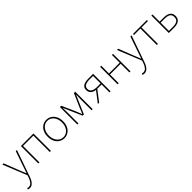

<svg xmlns="http://www.w3.org/2000/svg" viewBox="374 -1994 3719 3719"><g transform="rotate(-45 2234.0 -134.0)"><path d="M66 222Q54 222 41.5 219Q29 216 20 212L30 184Q38 187 48.5 189.5Q59 192 68 192Q113 192 145 153Q177 114 196 56L210 12L12 -478H46L168 -164Q180 -134 194.5 -98Q209 -62 222 -30H226Q238 -62 250 -98Q262 -134 272 -164L380 -478H412L220 68Q208 105 187.5 140.5Q167 176 137 199Q107 222 66 222Z M520 0V-478H864V0H834V-450H550V0Z M1226 12Q1169 12 1120.5 -17.5Q1072 -47 1043 -103Q1014 -159 1014 -238Q1014 -318 1043 -374.5Q1072 -431 1120.5 -460.5Q1169 -490 1226 -490Q1283 -490 1331 -460.5Q1379 -431 1408.5 -374.5Q1438 -318 1438 -238Q1438 -159 1408.5 -103Q1379 -47 1331 -17.5Q1283 12 1226 12ZM1226 -16Q1277 -16 1318 -44Q1359 -72 1382.5 -122Q1406 -172 1406 -238Q1406 -304 1382.5 -354.5Q1359 -405 1318 -433.5Q1277 -462 1226 -462Q1175 -462 1134.5 -433.5Q1094 -405 1070 -354.5Q1046 -304 1046 -238Q1046 -172 1070 -122Q1094 -72 1134.5 -44Q1175 -16 1226 -16Z M1588 0V-478H1624L1746 -204Q1758 -173 1771 -142Q1784 -111 1796 -79H1800Q1814 -111 1827.5 -142Q1841 -173 1852 -204L1972 -478H2008V0H1978V-292Q1978 -310 1978.5 -331Q1979 -352 1980 -375.5Q1981 -399 1982 -422H1978Q1968 -397 1957.5 -373.5Q1947 -350 1936 -326L1816 -48H1782L1660 -326Q1650 -350 1639.5 -373.5Q1629 -397 1618 -422H1614Q1615 -399 1616 -375.5Q1617 -352 1617.5 -331Q1618 -310 1618 -292V0Z M2468 0V-216H2350Q2315 -216 2284.5 -224Q2254 -232 2230.5 -248Q2207 -264 2193.5 -289.5Q2180 -315 2180 -350Q2180 -397 2203 -425Q2226 -453 2266 -465.5Q2306 -478 2358 -478H2498V0ZM2368 -244H2468V-450H2368Q2297 -450 2254.5 -426.5Q2212 -403 2212 -350Q2212 -297 2254.5 -270.5Q2297 -244 2368 -244ZM2150 0 2326 -230 2352 -218 2186 0Z M2690 0V-478H2720V-266H3014V-478H3044V0H3014V-238H2720V0Z M3206 222Q3194 222 3181.5 219Q3169 216 3160 212L3170 184Q3178 187 3188.5 189.5Q3199 192 3208 192Q3253 192 3285 153Q3317 114 3336 56L3350 12L3152 -478H3186L3308 -164Q3320 -134 3334.5 -98Q3349 -62 3362 -30H3366Q3378 -62 3390 -98Q3402 -134 3412 -164L3520 -478H3552L3360 68Q3348 105 3327.5 140.5Q3307 176 3277 199Q3247 222 3206 222Z M3766 0V-450H3590V-478H3972V-450H3796V0Z M4094 0V-478H4124V-282H4244Q4300 -282 4340 -266Q4380 -250 4401 -219Q4422 -188 4422 -142Q4422 -96 4401 -64.5Q4380 -33 4340 -16.5Q4300 0 4244 0ZM4124 -28H4234Q4313 -28 4351.5 -55.5Q4390 -83 4390 -142Q4390 -201 4351.5 -227.5Q4313 -254 4234 -254H4124Z"/></g></svg>

Font: Source Sans Variable
Style: Regular
Weight: 200
Designer: Paul D. Hunt
Foundry: Adobe Systems Incorporated
Version: Version 3.006;hotconv 1.0.111;makeotfexe 2.5.65597